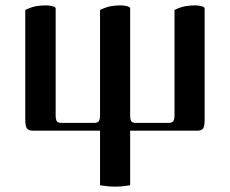

<svg xmlns="http://www.w3.org/2000/svg" viewBox="-20 -486 855 714"><path d="M74 -41V-449Q97 -460 114.5 -463Q132 -466 152 -466Q163 -466 175 -463Q187 -460 187 -455V-58Q187 -42 191 -35.5Q195 -29 208 -29H330Q343 -29 347.5 -35.5Q352 -42 352 -58V-449Q375 -460 392.5 -463Q410 -466 430 -466Q441 -466 452.5 -463Q464 -460 464 -455V-58Q464 -42 468 -35.5Q472 -29 485 -29H607Q620 -29 624.5 -35.5Q629 -42 629 -58V-449Q652 -460 669.5 -463Q687 -466 707 -466Q718 -466 729.5 -463Q741 -460 741 -455V-41Q741 -17 735.5 -8.5Q730 0 714 0H464V203Q451 205 437.5 206.5Q424 208 408 208Q392 208 378.5 206.5Q365 205 352 203V0H102Q86 0 80 -8.5Q74 -17 74 -41Z"/></svg>

Font: Monomakh
Style: Regular
Weight: 400
Version: Version 1.200; ttfautohint (v1.8.4.7-5d5b)